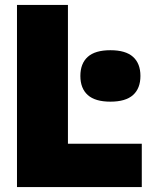

<svg xmlns="http://www.w3.org/2000/svg" viewBox="-20 -760 599 780"><path d="M49 0V-740H256V-176H556V0ZM306.5 -451.5Q306.5 -502 336.5 -529Q366.5 -556 428.5 -556Q490.5 -556 520.5 -529Q550.5 -502 550.5 -451.5Q550.5 -401 520.5 -374Q490.5 -347 428.5 -347Q366.5 -347 336.5 -374Q306.5 -401 306.5 -451.5Z"/></svg>

Font: Encode Sans SemiCondensed Black
Style: Regular
Weight: 900
Width: 4
Designer: Multiple Designers
Foundry: Impallari Type
Version: Version 2.000